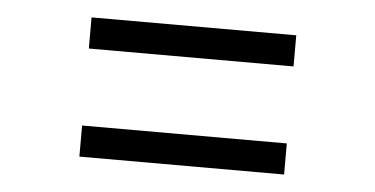

<svg xmlns="http://www.w3.org/2000/svg" viewBox="-32 -464 704 360"><g transform="rotate(5 320.0 -284.0)"><path d="M127.5 -153.1V-211.6H512.8V-153.1ZM127.5 -356.5V-415.1H512.8V-356.5Z"/></g></svg>

Font: Inter UI Light
Style: Regular
Weight: 300
Designer: Rasmus Andersson
Foundry: rsms
Version: 3.2;8d6f07862